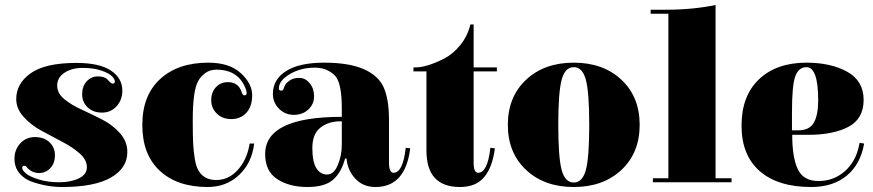

<svg xmlns="http://www.w3.org/2000/svg" viewBox="-20 -739 3496 769"><path d="M490 -130Q490 -66 424.5 -28Q359 10 228 10Q169 10 108 -11Q77 -22 57.5 -45.5Q38 -69 38 -104Q38 -139 61 -164.5Q84 -190 120 -190Q156 -190 178 -169.5Q200 -149 200 -117Q200 -85 181.5 -65.5Q163 -46 136.5 -46Q110 -46 91 -65Q89 -67 88 -68.5Q87 -70 86 -71Q85 -72 84 -73Q80 -75 77 -75Q69 -75 69 -66Q69 -57 84.5 -44Q100 -31 136 -20Q172 -9 217.5 -9Q263 -9 295.5 -24.5Q328 -40 328 -69.5Q328 -99 299 -124.5Q270 -150 228.5 -171.5Q187 -193 145 -216Q103 -239 74 -271.5Q45 -304 45 -342Q45 -405 103.5 -446Q162 -487 286 -487Q378 -487 424 -456.5Q470 -426 470 -376Q470 -339 447 -313.5Q424 -288 388.5 -288Q353 -288 331 -309Q309 -330 309 -361.5Q309 -393 327 -413Q345 -433 372.5 -433Q400 -433 412.5 -418.5Q425 -404 431 -404Q440 -404 440 -413Q440 -422 428 -434Q416 -446 385.5 -456.5Q355 -467 311 -467Q267 -467 238 -447.5Q209 -428 209 -396.5Q209 -365 238 -341.5Q267 -318 308 -299.5Q349 -281 390.5 -259.5Q432 -238 461 -205Q490 -172 490 -130Z M978 -154 980 -164H998Q989 -87 938 -38.5Q887 10 812 10Q690 10 620 -55Q550 -120 550 -238.5Q550 -357 621.5 -422.5Q693 -488 814 -488Q899 -488 944.5 -446Q990 -404 990 -358Q990 -312 966.5 -287Q943 -262 907 -262Q871 -262 848.5 -284Q826 -306 826 -337.5Q826 -369 844.5 -389.5Q863 -410 893 -410Q935 -410 948 -370Q952 -357 959 -357Q968 -357 968 -367Q968 -370 966 -378Q938 -460 847 -460Q820 -460 801 -445.5Q782 -431 772.5 -412Q763 -393 758 -360Q752 -319 752 -258Q752 -197 753.5 -166Q755 -135 760 -104Q765 -73 775 -56Q797 -18 846 -18Q895 -18 931 -57Q967 -96 978 -154Z M1349 -160V-253Q1345 -253 1342 -253Q1295 -253 1263 -227.5Q1231 -202 1231 -146.5Q1231 -91 1247 -65.5Q1263 -40 1290 -40Q1317 -40 1333 -78Q1349 -116 1349 -160ZM1556 -47Q1594 -47 1605 -147L1623 -145Q1604 10 1484 10Q1434 10 1403 -23.5Q1372 -57 1368 -104H1362Q1348 -50 1315 -20Q1282 10 1210.5 10Q1139 10 1090.5 -21.5Q1042 -53 1042 -122Q1042 -271 1349 -271V-304Q1349 -401 1325 -432Q1314 -446 1292.5 -457Q1271 -468 1241 -468Q1184 -468 1140.5 -442Q1097 -416 1097 -385Q1097 -376 1106 -376Q1112 -376 1114 -379.5Q1116 -383 1117 -386.5Q1118 -390 1119 -392.5Q1120 -395 1123.5 -401Q1127 -407 1141 -417Q1155 -427 1179 -427Q1203 -427 1220.5 -405.5Q1238 -384 1238 -353Q1238 -322 1215 -300.5Q1192 -279 1157 -279Q1122 -279 1097.5 -303.5Q1073 -328 1073 -363Q1073 -421 1126 -454.5Q1179 -488 1278.5 -488Q1378 -488 1437 -462Q1496 -436 1517 -388.5Q1538 -341 1538 -258V-88Q1538 -47 1556 -47Z M1895 -47Q1933 -47 1944 -147L1962 -145Q1953 -71 1920 -30.5Q1887 10 1822 10Q1688 10 1688 -136V-453H1636V-469H1643Q1690 -469 1760 -505Q1795 -523 1824 -559Q1853 -595 1864 -641H1877V-469H1970V-453H1877V-88Q1877 -47 1895 -47Z M2469 -58.5Q2396 10 2278 10Q2160 10 2087 -58.5Q2014 -127 2014 -239Q2014 -351 2087 -419.5Q2160 -488 2278 -488Q2396 -488 2469 -419.5Q2542 -351 2542 -239Q2542 -127 2469 -58.5ZM2326.5 -58.5Q2340 -109 2340 -239Q2340 -369 2326.5 -419.5Q2313 -470 2278 -470Q2243 -470 2229.5 -419.5Q2216 -369 2216 -239Q2216 -109 2229.5 -58.5Q2243 -8 2278 -8Q2313 -8 2326.5 -58.5Z M2657 -25V-684H2586V-700H2646Q2755 -700 2846 -719V-25H2910V-9H2595V-25Z M3421 -158 3423 -167 3441 -164Q3427 -82 3372 -36Q3317 10 3229 10Q3096 10 3023 -53.5Q2950 -117 2950 -236Q2950 -355 3020 -421.5Q3090 -488 3210 -488Q3308 -488 3373.5 -451.5Q3439 -415 3439 -339Q3439 -263 3378 -231Q3317 -199 3219 -199H3153Q3153 -108 3175.5 -61Q3198 -14 3258.5 -14Q3319 -14 3363.5 -53Q3408 -92 3421 -158ZM3152 -289V-217H3177Q3222 -217 3239.5 -247.5Q3257 -278 3257 -337Q3257 -470 3210 -470Q3179 -470 3165.5 -434Q3152 -398 3152 -289Z"/></svg>

Font: Elsie Swash Caps Black
Style: Regular
Weight: 900
Designer: Alejandro Inler
Foundry: Alejandro Inler
Version: 1.003